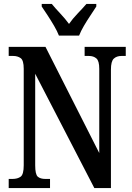

<svg xmlns="http://www.w3.org/2000/svg" viewBox="-20 -951 670 971"><path d="M24 0V-46H42Q69 -46 84.5 -57.5Q100 -69 100 -115V-603Q100 -646 84.5 -657Q69 -668 47 -668H24V-714H210L482 -177V-603Q482 -643 467.5 -655.5Q453 -668 430 -668H408V-714H616V-668H594Q570 -668 555.5 -654.5Q541 -641 541 -599V0H457L158 -578V-115Q158 -69 171 -57.5Q184 -46 210 -46H233V0ZM278 -771Q269 -794 253.5 -820.5Q238 -847 221 -873Q204 -899 191 -918V-931H242Q260 -909 285 -882.5Q310 -856 329 -830Q347 -856 372.5 -882.5Q398 -909 417 -931H467V-918Q455 -899 437.5 -873Q420 -847 404.5 -820.5Q389 -794 380 -771Z"/></svg>

Font: Noto Serif Tamil ExtraCondensed SemiBold
Style: Italic
Weight: 600
Width: 2
Italic angle: -12°
Designer: Indian Type Foundry, Tom Grace, and the Monotype Design Team
Foundry: Monotype Imaging Inc.
Version: Version 2.003; ttfautohint (v1.8.4.7-5d5b)